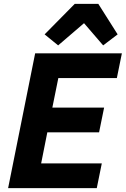

<svg xmlns="http://www.w3.org/2000/svg" viewBox="-20 -974 651 994"><path d="M481 0H22L162 -698H611L585 -570H282L251 -417H519L493 -289H225L193 -128H507ZM367 -954H489L589 -796L514 -739L415 -854L281 -739L211 -796Z"/></svg>

Font: IBM Plex Sans Var
Style: Italic
Weight: 400
Italic angle: -11.31°
Designer: Mike Abbink, Paul van der Laan, Pieter van Rosmalen
Foundry: Bold Monday
Version: Version 1.001